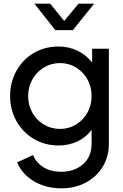

<svg xmlns="http://www.w3.org/2000/svg" viewBox="-20 -804 667 1044"><path d="M73 79 160 39Q175 79 215 104.5Q255 130 313 130Q384 130 431 89.5Q478 49 478 -23V-98Q448 -57 401 -35Q354 -13 299 -13Q224 -13 164 -48.5Q104 -84 69.5 -145.5Q35 -207 35 -282Q35 -357 69 -418.5Q103 -480 163 -515.5Q223 -551 298 -551Q354 -551 401 -528.5Q448 -506 481 -464V-539H572V-23Q572 47 539 102Q506 157 447 188.5Q388 220 314 220Q229 220 164.5 181.5Q100 143 73 79ZM307 -103Q354 -103 393.5 -127Q433 -151 455.5 -192Q478 -233 478 -282Q478 -331 455.5 -372Q433 -413 393.5 -437Q354 -461 307 -461Q258 -461 218.5 -437Q179 -413 156 -372Q133 -331 133 -282Q133 -233 155.5 -192Q178 -151 218 -127Q258 -103 307 -103ZM167 -784H253L329 -690L407 -784H492L376 -640H281Z"/></svg>

Font: BLUETTI 2.0 Normal
Style: Normal
Weight: 400
Designer: Stijn de Vries
Foundry: tokotype
Version: Version 2.005;October 31, 2023;FontCreator 14.0.0.2814 64-bi